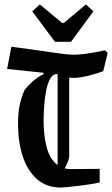

<svg xmlns="http://www.w3.org/2000/svg" viewBox="-20 -834 504 863"><path d="M464 -596 444 -514Q412 -502 375 -493Q338 -484 312 -484Q301 -484 291 -485V-129Q291 -123 285.5 -108.5Q280 -94 271 -77Q284 -74 299 -74L428 -75V-14Q413 -10 386.5 -6Q360 -2 331.5 1.5Q303 5 281 7Q259 9 254 9Q189 9 146 -29Q103 -67 82 -132Q61 -197 61 -278Q61 -326 68.5 -361.5Q76 -397 90 -429Q101 -444 124 -465.5Q147 -487 177 -501L175 -507L12 -524L31 -624Q130 -611 206 -599.5Q282 -588 312 -588Q332 -588 367 -592.5Q402 -597 452 -608ZM176 -290Q176 -225 190 -171.5Q204 -118 239 -92V-500Q236 -500 234 -501Q216 -500 204.5 -478.5Q193 -457 187 -424.5Q181 -392 178.5 -356Q176 -320 176 -290ZM227 -646 125 -783 159 -814 259 -731H267L366 -814L400 -783L299 -646Z"/></svg>

Font: Grenze Gotisch Medium
Style: Regular
Weight: 500
Designer: Renata Polastri
Foundry: Omnibus-Type
Version: Version 1.001